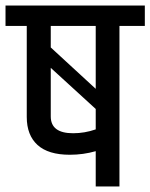

<svg xmlns="http://www.w3.org/2000/svg" viewBox="-50 -676 545 696"><path d="M-30 -656H475V-582H383V0H297V-128Q252 -115 203 -115Q125 -115 86 -150.5Q47 -186 47 -252V-582H-30ZM297 -582H134V-504L297 -354ZM134 -254Q134 -193 215 -193Q257 -193 297 -207V-281L134 -430Z"/></svg>

Font: Khand Medium
Style: Regular
Weight: 500
Designer: Devanagari: Sanchit Sawaria, Jyotish Sonowal; Latin: Satya Rajpurohit
Foundry: Indian Type Foundry
Version: Version 1.100;PS 1.0;hotconv 1.0.78;makeotf.lib2.5.61930; tt